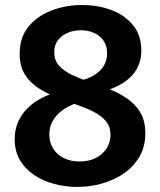

<svg xmlns="http://www.w3.org/2000/svg" viewBox="-20 -736 642 768"><path d="M289 11.7Q241.3 11.7 196.5 -0.3Q151.7 -12.3 115.8 -36.5Q80 -60.7 59.3 -96.3Q38.7 -132 38.7 -179Q38.7 -216.3 52.3 -248Q66 -279.7 91.2 -304.2Q116.3 -328.7 149.3 -345.3Q182.3 -362 220 -370.3L302.7 -329Q279 -322.7 256.5 -311.3Q234 -300 216.3 -284Q198.7 -268 188 -246.8Q177.3 -225.7 177.3 -198.7Q177.3 -166.3 192.5 -141.8Q207.7 -117.3 235.2 -103.7Q262.7 -90 298.3 -90Q335.3 -90 363 -104Q390.7 -118 406.3 -142.2Q422 -166.3 422 -196.3Q422 -230.7 402.3 -253Q382.7 -275.3 350.3 -291Q318 -306.7 279 -320Q240 -333.3 201.3 -348.8Q162.7 -364.3 130.3 -386Q98 -407.7 78.3 -440Q58.7 -472.3 58.7 -521Q58.7 -586.7 94.3 -629.8Q130 -673 187.3 -694.5Q244.7 -716 308.7 -716Q371.3 -716 425 -696Q478.7 -676 512 -635.5Q545.3 -595 545.3 -534.3Q545.3 -499 532.7 -471.2Q520 -443.3 497 -423Q474 -402.7 444 -388.8Q414 -375 378.3 -366.3L277.3 -409.7Q305.7 -413.3 329.5 -422.3Q353.3 -431.3 371.2 -445.7Q389 -460 398.7 -479.3Q408.3 -498.7 408.3 -522.7Q408.3 -553 394.2 -573.3Q380 -593.7 356.2 -604.3Q332.3 -615 303 -615Q274.7 -615 250.7 -604.8Q226.7 -594.7 211.8 -575.3Q197 -556 197 -527.3Q197 -494.3 216.8 -472.7Q236.7 -451 269 -435.8Q301.3 -420.7 340.3 -407.7Q379.3 -394.7 418.2 -379.2Q457 -363.7 489.3 -341.3Q521.7 -319 541.5 -285.7Q561.3 -252.3 561.3 -203Q561.3 -150 538 -109.7Q514.7 -69.3 475.7 -42.5Q436.7 -15.7 388.3 -2Q340 11.7 289 11.7Z"/></svg>

Font: Bitter Thin
Style: Regular
Weight: 100
Designer: Sol Matas, and Bitter project Authors
Foundry: Sol Matas
Version: Version 2.002